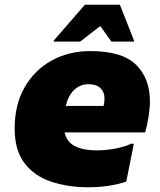

<svg xmlns="http://www.w3.org/2000/svg" viewBox="-20 -780 678 812"><path d="M354 12Q268 12 197 -11.5Q126 -35 84 -89.5Q42 -144 42 -236Q42 -338 84.5 -411.5Q127 -485 199.5 -524.5Q272 -564 362 -564Q497 -564 555.5 -506Q614 -448 614 -352Q614 -322 608.5 -287.5Q603 -253 594 -220H253Q263 -178 298.5 -161Q334 -144 390 -144Q429 -144 469.5 -152Q510 -160 534 -172H546L514 -12Q442 12 354 12ZM354 -424Q320 -424 294.5 -400.5Q269 -377 258 -332H418Q420 -340 421 -347.5Q422 -355 422 -364Q422 -391 404.5 -407.5Q387 -424 354 -424ZM207 -604V-608L339 -760H487L547 -608V-604H451L404 -670L319 -604Z"/></svg>

Font: Kufam Black
Style: Italic
Weight: 900
Italic angle: -11°
Designer: Artur Schmal
Foundry: Original Type
Version: Version 1.301; ttfautohint (v1.8.3)